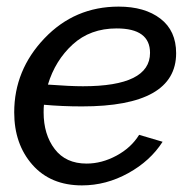

<svg xmlns="http://www.w3.org/2000/svg" viewBox="-20 -551 579 581"><path d="M228 -229Q168 -229 113 -234Q112 -226 112 -211Q112 -144 145.5 -100Q179 -56 242 -56Q288 -56 332.5 -80Q377 -104 401 -143L472 -122Q435 -64 368 -27Q301 10 228 10Q133 10 78 -52.5Q23 -115 23 -211Q23 -339 114.5 -435Q206 -531 339 -531Q418 -531 465.5 -494.5Q513 -458 513 -390Q513 -229 228 -229ZM333 -465Q253 -465 200 -416.5Q147 -368 125 -295Q192 -290 231 -290Q434 -290 434 -391Q434 -465 333 -465Z"/></svg>

Font: Raleway-v4020 Medium
Style: Italic
Weight: 500
Italic angle: -12°
Designer: Matt McInerney, Pablo Impallari, Rodrigo Fuenzalida
Foundry: Matt McInerney, Pablo Impallari, Rodrigo Fuenzalida
Version: Version 4.020;PS 004.020;hotconv 1.0.88;makeotf.lib2.5.64775